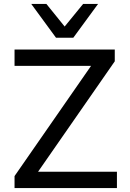

<svg xmlns="http://www.w3.org/2000/svg" viewBox="-20 -957 660 977"><path d="M54 0V-61L474 -666L487 -622H54V-705H564V-645L143 -39L130 -83H575V0ZM265 -765 139 -937H216L309 -822L403 -937H479L353 -765Z"/></svg>

Font: Nunito Sans 6pt
Style: Regular
Weight: 400
Version: Version 3.101;gftools[0.9.27]